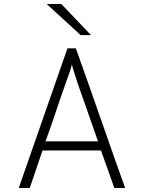

<svg xmlns="http://www.w3.org/2000/svg" viewBox="-20 -942 720 962"><path d="M553 0Q536 -48 519.5 -94Q503 -140 486 -188H193Q177 -140 161 -94Q145 -48 129 0H74Q135 -176 196 -350Q257 -524 318 -700H360Q423 -524 483.5 -350Q544 -176 607 0ZM471 -234Q445 -307 420.5 -378.5Q396 -450 370 -522Q367 -531 363 -543.5Q359 -556 354.5 -570Q350 -584 346 -597Q342 -610 340 -619Q337 -604 331 -587Q325 -570 319.5 -554.5Q314 -539 310 -527.5Q306 -516 305 -513Q280 -443 257 -373.5Q234 -304 208 -234ZM384 -766Q342 -805 299 -844Q256 -883 214 -922H287Q324 -883 361.5 -844Q399 -805 436 -766Z"/></svg>

Font: Transpass ExtraLight
Style: Regular
Weight: 200
Designer: Delve Withrington
Foundry: Delve Fonts
Version: Version 1.001;December 18, 2019;FontCreator 12.0.0.2547 64-b